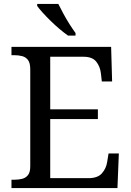

<svg xmlns="http://www.w3.org/2000/svg" viewBox="-20 -951 663 971"><path d="M38 0V-42H51Q73 -42 91.5 -46.5Q110 -51 121.5 -65.5Q133 -80 133 -109V-600Q133 -632 122 -647Q111 -662 92.5 -667Q74 -672 51 -672H38V-714H542L547 -539H495L490 -582Q486 -615 466.5 -639.5Q447 -664 402 -664H234V-398H475V-349H234V-50H427Q474 -50 495.5 -74.5Q517 -99 522 -132L529 -175H581L574 0ZM324 -771Q304 -785 281 -804.5Q258 -824 235.5 -846Q213 -868 195 -888Q177 -908 168 -921V-931H275Q286 -909 300.5 -882Q315 -855 331.5 -829Q348 -803 362 -784V-771Z"/></svg>

Font: Noto Serif Telugu
Style: Regular
Weight: 400
Designer: Jelle Bosma - Monotype Design Team
Foundry: Monotype Imaging Inc.
Version: Version 2.003